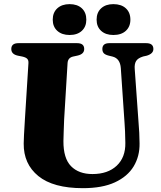

<svg xmlns="http://www.w3.org/2000/svg" viewBox="-20 -914 800 952"><path d="M597.5 -305 579 -576.5Q575.5 -624 538 -633.5L519.5 -638Q501.5 -642.5 494.5 -650.2Q487.5 -658 487.5 -671Q487.5 -700 522 -700H705Q740.5 -700 740.5 -671Q740.5 -648 708 -638L690 -634Q663.5 -626 654.8 -611.2Q646 -596.5 648 -572L667 -306Q671.5 -257 672 -203Q673 -139.5 642.8 -89.2Q612.5 -39 550 -10Q487.5 19 391 19Q244 19 170.2 -41Q96.5 -101 97.5 -202.5Q97.5 -217.5 99 -245Q100.5 -272.5 103.5 -322L121 -600.5Q122 -615 115.2 -622.2Q108.5 -629.5 91 -633.5L68.5 -638Q36 -645 36 -671Q36 -700 71.5 -700H362.5Q397.5 -700 397.5 -671Q397.5 -646 365 -638.5L342 -633.5Q316.5 -627.5 315 -601L298 -321Q296.5 -288 295.8 -261.2Q295 -234.5 294.5 -214.5Q294 -129 332.2 -90Q370.5 -51 438.5 -51Q514.5 -51 558.5 -92.2Q602.5 -133.5 601.5 -205Q601 -240 600 -262.5Q599 -285 597.5 -305ZM325 -740.5Q287 -740.5 264.2 -761Q241.5 -781.5 241.5 -816.5Q241.5 -852 264.2 -872.8Q287 -893.5 325 -893.5Q363.5 -893.5 385.8 -872.8Q408 -852 408 -816.5Q408 -782 385.8 -761.2Q363.5 -740.5 325 -740.5ZM542 -740.5Q504 -740.5 481.5 -761Q459 -781.5 459 -816.5Q459 -852 481.5 -872.8Q504 -893.5 542 -893.5Q581.5 -893.5 604 -872.8Q626.5 -852 626.5 -816.5Q626.5 -782 604 -761.2Q581.5 -740.5 542 -740.5Z"/></svg>

Font: Fraunces 9pt S000
Style: Bold
Weight: 700
Version: Version 1.000; ttfautohint (v1.8.3)